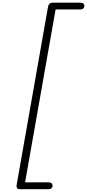

<svg xmlns="http://www.w3.org/2000/svg" viewBox="-20 -1198 634 1397"><path d="M125.5 178.5Q108 178.5 103.5 169.5Q99 160.5 101 148L329 -1146Q331.5 -1162 339.5 -1170.2Q347.5 -1178.5 365 -1178.5H562.5Q580 -1178.5 587.5 -1171Q595 -1163.5 594 -1153.5Q593.5 -1144 585.8 -1136.5Q578 -1129 562.5 -1129H384.5L162.5 128.5H332Q348.5 128.5 355.5 135.8Q362.5 143 362.5 153Q362.5 162.5 355.2 170.5Q348 178.5 332 178.5Z"/></svg>

Font: Edu AU VIC WA NT Pre
Style: Regular
Weight: 400
Designer: Tina and Corey Anderson, Eben Sorkin, Mirko Velimirovic
Foundry: Google for Education
Version: Version 1.001